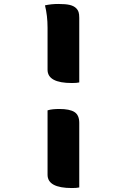

<svg xmlns="http://www.w3.org/2000/svg" viewBox="-20 -785 640 969"><path d="M207 -758Q239 -765 274 -765Q312 -765 332.5 -760Q353 -755 365 -743Q373 -735 376.5 -724.5Q380 -714 380 -695V-369Q368 -366 343 -366Q220 -366 220 -433V-645Q220 -706 207 -758ZM220 -228Q232 -232 247.5 -233.5Q263 -235 279 -235Q332 -235 356 -219.5Q380 -204 380 -165V161Q368 164 343 164Q220 164 220 97Z"/></svg>

Font: Recursive Mn Csl St XBd
Style: Regular
Weight: 800
Monospace: yes
Version: Version 1.079;hotconv 1.0.112;makeotfexe 2.5.65598; ttfautoh